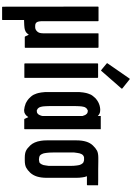

<svg xmlns="http://www.w3.org/2000/svg" viewBox="256 -1262 1211 1762"><g transform="rotate(90 861.0 -381.5)"><path d="M418.9 -675.8Q418.9 -591.8 418.9 -424.8Q418.9 -286.1 418.9 -8.8Q418.9 -6.8 418 -4.9Q416 -3.9 414.1 -3.9Q382.8 -3.9 320.3 -3.9Q318.4 -3.9 317.4 -4.9Q315.4 -4.9 315.4 -6.8Q309.6 -17.6 298.8 -41Q292 -30.3 281.2 -19.5Q270.5 -9.8 250 -3.9Q239.3 -1 211.9 1Q185.5 2.9 164.1 2.9Q164.1 68.4 164.1 199.2Q164.1 201.2 163.1 203.1Q161.1 204.1 159.2 204.1Q122.1 204.1 46.9 204.1Q44.9 204.1 43.9 203.1Q42 201.2 42 199.2Q42 -92.8 41 -675.8Q41 -677.7 43 -679.7Q43.9 -680.7 45.9 -680.7Q87.9 -680.7 169.9 -680.7Q172.9 -680.7 173.8 -679.7Q174.8 -677.7 174.8 -675.8Q174.8 -506.8 174.8 -168.9Q174.8 -147.5 177.7 -132.8Q180.7 -118.2 187.5 -110.4Q193.4 -103.5 205.1 -100.6Q216.8 -98.6 235.4 -99.6Q254.9 -101.6 270.5 -119.1Q286.1 -135.7 286.1 -170.9Q286.1 -338.9 286.1 -675.8Q286.1 -677.7 287.1 -679.7Q289.1 -680.7 291 -680.7Q332 -680.7 413.1 -680.7Q415 -680.7 417 -679.7Q418.9 -677.7 418.9 -675.8Z M695.3 -670.9Q695.3 -586.9 695.3 -419.9Q695.3 -281.2 695.3 -4.9Q695.3 -2.9 694.3 -1Q692.4 0 690.4 0Q649.4 0 567.4 0Q565.4 0 564.5 -1Q562.5 -2.9 562.5 -4.9Q562.5 -88.9 562.5 -255.9Q562.5 -394.5 562.5 -671.9Q562.5 -673.8 564.5 -675.8Q565.4 -676.8 567.4 -676.8Q608.4 -676.8 689.5 -676.8Q691.4 -676.8 693.4 -674.8Q695.3 -672.9 695.3 -670.9ZM793.9 -896.5Q793.9 -894.5 793.9 -893.6Q793 -892.6 793 -891.6Q738.3 -830.1 630.9 -706.1Q629.9 -705.1 628.9 -705.1Q627 -704.1 627 -704.1Q626 -704.1 625 -704.1Q624 -704.1 624 -705.1Q603.5 -721.7 562.5 -755.9Q561.5 -757.8 560.5 -759.8Q560.5 -759.8 560.5 -760.7Q560.5 -761.7 561.5 -762.7Q608.4 -830.1 701.2 -964.8Q702.1 -965.8 703.1 -966.8Q705.1 -966.8 706.1 -966.8Q706.1 -966.8 708 -966.8Q709 -966.8 710 -964.8Q737.3 -943.4 792 -899.4Q792 -899.4 793 -897.5Q793.9 -896.5 793.9 -896.5Z M1044.9 -701.2Q1085 -701.2 1166 -701.2Q1166 -613.3 1166 -438.5Q1166 -293.9 1166 -3.9Q1166 -2 1165 0Q1163.1 1 1161.1 1Q1132.8 1 1076.2 1Q1074.2 1 1073.2 0Q1072.3 0 1071.3 -2Q1066.4 -13.7 1055.7 -36.1Q1043 -17.6 1028.3 -7.8Q1013.7 2 997.1 2Q990.2 2 986.3 2Q982.4 1 978.5 0Q976.6 0 974.6 0Q972.7 -1 969.7 -1Q960 -2 950.2 -5.9Q939.5 -8.8 928.7 -12.7Q922.9 -14.6 918 -18.6Q912.1 -22.5 906.2 -25.4Q900.4 -29.3 895.5 -33.2Q890.6 -37.1 884.8 -42Q876 -49.8 867.2 -60.5Q857.4 -71.3 849.6 -85.9Q842.8 -100.6 838.9 -112.3Q834 -125 829.1 -155.3Q826.2 -171.9 825.2 -192.4Q825.2 -212.9 825.2 -236.3Q825.2 -237.3 825.2 -239.3Q825.2 -239.3 825.2 -240.2Q825.2 -240.2 825.2 -240.2Q825.2 -266.6 825.2 -320.3Q825.2 -364.3 825.2 -454.1Q825.2 -455.1 825.2 -455.1Q825.2 -455.1 825.2 -455.1Q825.2 -456.1 825.2 -460Q825.2 -483.4 825.2 -502.9Q826.2 -523.4 829.1 -541Q834 -571.3 838.9 -584Q842.8 -596.7 849.6 -611.3Q857.4 -625 867.2 -635.7Q876 -646.5 884.8 -655.3Q894.5 -663.1 904.3 -669.9Q915 -676.8 924.8 -681.6Q934.6 -686.5 945.3 -689.5Q956.1 -692.4 965.8 -694.3Q966.8 -694.3 967.8 -694.3Q977.5 -695.3 983.4 -696.3Q990.2 -696.3 1002 -695.3Q1014.6 -694.3 1025.4 -688.5Q1035.2 -683.6 1044.9 -673.8Q1044.9 -682.6 1044.9 -701.2ZM1044.9 -167Q1044.9 -288.1 1044.9 -530.3Q1044.9 -531.2 1044.9 -534.2Q1043.9 -537.1 1043 -539.1Q1041 -545.9 1038.1 -552.7Q1036.1 -559.6 1032.2 -563.5Q1029.3 -569.3 1025.4 -572.3Q1021.5 -575.2 1017.6 -578.1Q1012.7 -580.1 1007.8 -581.1Q1003.9 -582 999 -582Q994.1 -582 993.2 -582Q991.2 -581.1 989.3 -580.1Q988.3 -579.1 987.3 -578.1Q985.4 -577.1 984.4 -577.1Q978.5 -574.2 974.6 -570.3Q969.7 -565.4 966.8 -559.6Q962.9 -553.7 960.9 -544.9Q959 -536.1 957 -525.4Q956.1 -515.6 955.1 -501Q954.1 -487.3 954.1 -470.7Q954.1 -389.6 954.1 -226.6Q954.1 -210 955.1 -196.3Q956.1 -181.6 957 -170.9Q959 -159.2 960.9 -151.4Q962.9 -142.6 966.8 -135.7Q970.7 -129.9 974.6 -126Q978.5 -121.1 984.4 -119.1Q985.4 -118.2 987.3 -117.2Q988.3 -116.2 989.3 -116.2Q991.2 -115.2 992.2 -114.3Q994.1 -114.3 999 -114.3Q1003.9 -114.3 1007.8 -115.2Q1012.7 -115.2 1017.6 -118.2Q1020.5 -120.1 1025.4 -124Q1029.3 -127 1032.2 -131.8Q1035.2 -136.7 1038.1 -143.6Q1041 -149.4 1043 -157.2Q1043.9 -159.2 1043.9 -161.1Q1043.9 -164.1 1044.9 -167Z M1680.7 -671.9Q1680.7 -640.6 1680.7 -579.1Q1680.7 -577.1 1678.7 -575.2Q1677.7 -574.2 1675.8 -574.2Q1649.4 -574.2 1597.7 -574.2Q1601.6 -564.5 1604.5 -553.7Q1606.4 -543 1608.4 -531.2Q1610.4 -518.6 1611.3 -504.9Q1612.3 -491.2 1612.3 -476.6Q1612.3 -386.7 1612.3 -205.1Q1612.3 -154.3 1600.6 -116.2Q1588.9 -79.1 1565.4 -53.7Q1541 -28.3 1518.6 -16.6Q1495.1 -3.9 1452.1 -3.9Q1451.2 -3.9 1449.2 -3.9Q1447.3 -3.9 1445.3 -3.9Q1444.3 -3.9 1442.4 -3.9Q1438.5 -3.9 1434.6 -3.9Q1431.6 -3.9 1428.7 -3.9Q1386.7 -3.9 1363.3 -15.6Q1339.8 -27.3 1315.4 -53.7Q1298.8 -71.3 1288.1 -95.7Q1277.3 -120.1 1272.5 -152.3Q1270.5 -165 1269.5 -177.7Q1268.6 -191.4 1268.6 -206.1Q1268.6 -296.9 1268.6 -478.5Q1268.6 -529.3 1280.3 -567.4Q1292 -604.5 1315.4 -628.9Q1339.8 -654.3 1363.3 -667Q1386.7 -678.7 1428.7 -678.7Q1429.7 -678.7 1461.9 -678.7Q1494.1 -678.7 1535.2 -677.7Q1585.9 -677.7 1631.8 -677.7Q1677.7 -676.8 1677.7 -676.8Q1679.7 -676.8 1680.7 -675.8Q1681.6 -674.8 1681.6 -673.8Q1681.6 -672.9 1680.7 -671.9ZM1502.9 -418Q1502.9 -437.5 1502 -453.1Q1501 -468.8 1499 -482.4Q1498 -495.1 1495.1 -504.9Q1492.2 -514.6 1488.3 -521.5Q1484.4 -529.3 1479.5 -534.2Q1474.6 -540 1469.7 -542Q1458 -546.9 1449.2 -547.9Q1440.4 -547.9 1433.6 -547.9Q1431.6 -547.9 1428.7 -547.9Q1426.8 -547.9 1425.8 -547.9Q1422.9 -546.9 1418.9 -545.9Q1416 -545.9 1413.1 -543.9Q1407.2 -541 1402.3 -536.1Q1398.4 -530.3 1394.5 -524.4Q1390.6 -516.6 1387.7 -506.8Q1384.8 -497.1 1383.8 -485.4Q1380.9 -472.7 1379.9 -457Q1379.9 -440.4 1379.9 -421.9Q1379.9 -369.1 1379.9 -263.7Q1379.9 -245.1 1380.9 -228.5Q1381.8 -212.9 1383.8 -200.2Q1384.8 -187.5 1387.7 -177.7Q1390.6 -167 1394.5 -160.2Q1398.4 -153.3 1402.3 -148.4Q1407.2 -142.6 1413.1 -139.6Q1417 -137.7 1427.7 -135.7Q1437.5 -134.8 1446.3 -133.8Q1448.2 -133.8 1449.2 -134.8Q1451.2 -134.8 1453.1 -134.8Q1457 -135.7 1462.9 -136.7Q1467.8 -136.7 1469.7 -137.7Q1475.6 -140.6 1480.5 -146.5Q1484.4 -151.4 1488.3 -158.2Q1492.2 -165 1495.1 -174.8Q1498 -184.6 1499 -197.3Q1502 -209 1502.9 -224.6Q1502.9 -241.2 1502.9 -259.8Q1502.9 -312.5 1502.9 -418Z"/></g></svg>

Font: Typeface
Style: Regular
Weight: 400
Version: Version 1.0